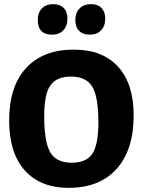

<svg xmlns="http://www.w3.org/2000/svg" viewBox="-20 -894 687 925"><path d="M237 -874Q269 -874 287 -855.5Q305 -837 305 -804Q305 -769 285 -748Q265 -727 231 -727Q162 -727 162 -798Q162 -833 182 -853.5Q202 -874 237 -874ZM418 -874Q451 -874 469 -855.5Q487 -837 487 -804Q487 -769 467 -748Q447 -727 413 -727Q379 -727 361 -745.5Q343 -764 343 -798Q343 -833 363.5 -853.5Q384 -874 418 -874ZM336 -655Q474 -655 549 -572.5Q624 -490 624 -338Q624 -172 542 -80.5Q460 11 311 11Q174 11 99 -73.5Q24 -158 24 -313Q24 -477 105.5 -566Q187 -655 336 -655ZM322 -525Q252 -525 222.5 -482.5Q193 -440 193 -334Q193 -209 222.5 -159.5Q252 -110 325 -110Q396 -110 425 -153.5Q454 -197 454 -304Q454 -428 424.5 -476.5Q395 -525 322 -525Z"/></svg>

Font: Alegreya Sans ExtraBold
Style: Regular
Weight: 800
Designer: Juan Pablo del Peral
Foundry: Huerta Tipografica
Version: Version 2.007